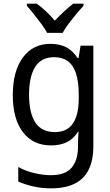

<svg xmlns="http://www.w3.org/2000/svg" viewBox="-20 -786 603 1051"><path d="M259 245Q210 245 164.5 235Q119 225 80 208V128Q119 150 168 161.5Q217 173 258 173Q339 173 373 131Q407 89 407 17V-5Q407 -17 408 -32Q409 -47 410 -65H407Q381 -24 344.5 -7Q308 10 259 10Q161 10 105.5 -62.5Q50 -135 50 -265Q50 -396 105 -471Q160 -546 256 -546Q306 -546 342 -527.5Q378 -509 405 -468H410L421 -536H491V14Q491 90 466 141.5Q441 193 389.5 219Q338 245 259 245ZM280 -63Q311 -63 335.5 -73.5Q360 -84 376.5 -106.5Q393 -129 402 -163.5Q411 -198 411 -246V-267Q411 -340 395.5 -385.5Q380 -431 350 -452Q320 -473 277 -473Q206 -473 172.5 -419.5Q139 -366 139 -268Q139 -168 173.5 -115.5Q208 -63 280 -63ZM238 -606Q226 -629 206.5 -655Q187 -681 166 -707.5Q145 -734 127 -754V-766H181Q205 -749 231 -724.5Q257 -700 280 -673Q307 -701 331 -723.5Q355 -746 381 -766H437V-754Q419 -735 397 -708.5Q375 -682 355 -655.5Q335 -629 323 -606Z"/></svg>

Font: Noto Sans Mono SemiCondensed
Style: Regular
Weight: 400
Width: 4
Designer: Monotype Design Team
Foundry: Monotype Imaging Inc.
Version: Version 2.010